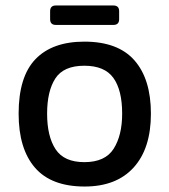

<svg xmlns="http://www.w3.org/2000/svg" viewBox="-20 -666 618 701"><path d="M289 15Q167 15 107.5 -54Q48 -123 48 -251Q48 -386 109.5 -450Q171 -514 288 -514Q411 -514 471 -445.5Q531 -377 531 -251Q531 -124 468 -54.5Q405 15 289 15ZM288 -74Q364 -74 395 -123Q426 -172 426 -251Q426 -337 394 -381.5Q362 -426 288 -426Q212 -426 182 -379.5Q152 -333 152 -251Q152 -168 183 -121Q214 -74 288 -74ZM184 -575Q163 -575 163 -596V-625Q163 -646 184 -646H394Q415 -646 415 -625V-596Q415 -575 394 -575Z"/></svg>

Font: Pitagon Sans Medium
Style: Regular
Weight: 500
Designer: Travis Tran
Foundry: Pitagon
Version: Version 1.001; ttfautohint (v1.8.4.7-5d5b);gftools[0.9.26]